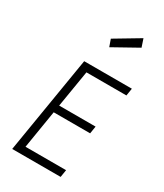

<svg xmlns="http://www.w3.org/2000/svg" viewBox="-230 -1034 960 1123"><g transform="rotate(30 250.0 -472.5)"><path d="M378 0H51L159 -655H481L473 -605H203L162 -357H408L400 -307H154L112 -50H386ZM228 -847 392 -945 410 -891 245 -799Z"/></g></svg>

Font: TypoPRO Lekton
Style: Italic
Weight: 400
Italic angle: -9.3°
Designer: Paolo Mazzetti, Luciano Perondi, Raffaele Flato, Elena Papassissa, Emilio Macchia, Michela Povoleri, Tobias Seemiller, R
Version: Version 3.000